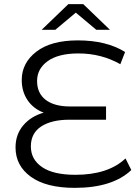

<svg xmlns="http://www.w3.org/2000/svg" viewBox="-20 -901 674 927"><path d="M346 -840 247 -757H181L310 -881H382L511 -757H445ZM586 -136 614 -80Q523 6 341 6Q203 6 129 -47.5Q55 -101 55 -189Q55 -252 92.5 -296Q130 -340 191 -357Q141 -376 113 -417.5Q85 -459 85 -515Q85 -597 155.5 -651.5Q226 -706 356 -706Q494 -706 584 -650L561 -591Q469 -643 359 -643Q262 -643 210.5 -606Q159 -569 159 -510Q159 -451 200.5 -419Q242 -387 318 -387H492V-323H315Q229 -323 179 -290.5Q129 -258 129 -194Q129 -131 183.5 -94Q238 -57 344 -57Q502 -57 586 -136Z"/></svg>

Font: Montserrat Alternates
Style: Regular
Weight: 400
Designer: Julieta Ulanovsky
Foundry: Julieta Ulanovsky
Version: Version 7.200;PS 007.200;hotconv 1.0.88;makeotf.lib2.5.64775